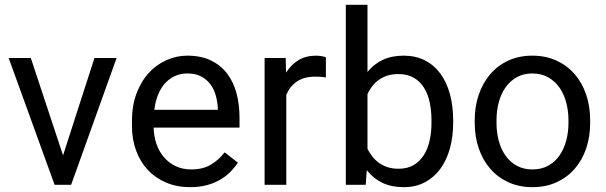

<svg xmlns="http://www.w3.org/2000/svg" viewBox="-20 -770 2524 800"><path d="M242.7 -122.6 373.5 -528.3H465.8L276.4 0H207.5L16.1 -528.3H108.4Z M772 9.8Q716.8 9.8 672.1 -9.3Q627.4 -28.3 595.7 -62.3Q564 -96.2 546.9 -143.1Q529.8 -189.9 529.8 -245.6V-266.1Q529.8 -330.6 549.1 -381.3Q568.4 -432.1 600.6 -466.8Q632.8 -501.5 674.3 -519.8Q715.8 -538.1 760.7 -538.1Q817.4 -538.1 858.4 -518.3Q899.4 -498.5 926 -463.9Q952.6 -429.2 965.3 -381.8Q978 -334.5 978 -278.8V-238.3H620.1Q621.1 -201.7 632.1 -169.9Q643.1 -138.2 663.3 -114.7Q683.6 -91.3 712.2 -77.6Q740.7 -64 776.9 -64Q824.7 -64 857.9 -83.5Q891.1 -103 916 -135.3L971.2 -92.3Q958.5 -72.8 940.4 -54.4Q922.4 -36.1 898.2 -21.7Q874 -7.3 842.8 1.2Q811.5 9.8 772 9.8ZM760.7 -463.9Q733.4 -463.9 710.4 -453.9Q687.5 -443.8 669.4 -424.8Q651.4 -405.8 639.4 -377.4Q627.4 -349.1 623 -312.5H887.7V-319.3Q886.2 -345.7 879.2 -371.6Q872.1 -397.5 857.2 -418Q842.3 -438.5 818.8 -451.2Q795.4 -463.9 760.7 -463.9Z M1337.9 -447.3Q1326.2 -449.2 1316.2 -450Q1306.2 -450.7 1293.5 -450.7Q1246.6 -450.7 1217 -430.2Q1187.5 -409.7 1172.9 -375V0H1082.5V-528.3H1170.4L1171.9 -467.3Q1192.4 -500 1223.1 -519Q1253.9 -538.1 1297.9 -538.1Q1307.6 -538.1 1320.3 -535.9Q1333 -533.7 1337.9 -531.2Z M1868.2 -258.3Q1868.2 -200.2 1854.5 -151.1Q1840.8 -102.1 1814.5 -66.2Q1788.1 -30.3 1750 -10.3Q1711.9 9.8 1663.1 9.8Q1610.8 9.8 1572.8 -8.5Q1534.7 -26.9 1508.3 -61L1503.9 0H1420.9V-750H1511.2V-470.2Q1537.6 -502.9 1574.7 -520.5Q1611.8 -538.1 1662.1 -538.1Q1711.9 -538.1 1750.2 -518.6Q1788.6 -499 1814.7 -463.6Q1840.8 -428.2 1854.5 -378.7Q1868.2 -329.1 1868.2 -268.6ZM1777.8 -268.6Q1777.8 -308.1 1770.5 -343Q1763.2 -377.9 1746.8 -404.3Q1730.5 -430.7 1704.1 -446Q1677.7 -461.4 1639.6 -461.4Q1614.7 -461.4 1594.7 -455.1Q1574.7 -448.7 1558.8 -437.5Q1543 -426.3 1531.2 -411.1Q1519.5 -396 1511.2 -378.4V-149.9Q1520 -132.3 1532 -117.2Q1543.9 -102.1 1559.8 -90.8Q1575.7 -79.6 1595.7 -73.2Q1615.7 -66.9 1640.6 -66.9Q1677.2 -66.9 1703.1 -82Q1729 -97.2 1745.6 -123Q1762.2 -148.9 1770 -183.8Q1777.8 -218.8 1777.8 -258.3Z M1958 -269Q1958 -326.7 1974.9 -375.7Q1991.7 -424.8 2022.7 -460.9Q2053.7 -497.1 2098.1 -517.6Q2142.6 -538.1 2197.8 -538.1Q2253.9 -538.1 2298.6 -517.6Q2343.3 -497.1 2374.5 -460.9Q2405.8 -424.8 2422.4 -375.7Q2439 -326.7 2439 -269V-258.3Q2439 -200.7 2422.4 -151.6Q2405.8 -102.5 2374.5 -66.7Q2343.3 -30.8 2298.8 -10.5Q2254.4 9.8 2198.7 9.8Q2143.1 9.8 2098.6 -10.5Q2054.2 -30.8 2022.9 -66.7Q1991.7 -102.5 1974.9 -151.6Q1958 -200.7 1958 -258.3ZM2048.8 -258.3Q2048.8 -218.8 2058.1 -183.6Q2067.4 -148.4 2086.2 -121.8Q2105 -95.2 2133.1 -79.6Q2161.1 -64 2198.7 -64Q2235.8 -64 2264.2 -79.6Q2292.5 -95.2 2311 -121.8Q2329.6 -148.4 2339.1 -183.6Q2348.6 -218.8 2348.6 -258.3V-269Q2348.6 -308.1 2339.1 -343.5Q2329.6 -378.9 2310.8 -405.5Q2292 -432.1 2263.7 -448Q2235.4 -463.9 2197.8 -463.9Q2160.6 -463.9 2132.8 -448Q2105 -432.1 2086.2 -405.5Q2067.4 -378.9 2058.1 -343.5Q2048.8 -308.1 2048.8 -269Z"/></svg>

Font: Nahid FD
Style: FD
Weight: 400
Foundry: DejaVu fonts team - Redesigned by Saber Rastikerdar
Version: Version 0.3.0